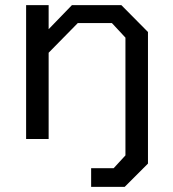

<svg xmlns="http://www.w3.org/2000/svg" viewBox="-20 -543 675 750"><path d="M336 187V114H424L470 64V-396L417 -453H284L170 -337V0H82V-523H170V-429L261 -523H454L558 -418V96L467 187Z"/></svg>

Font: Tomorrow
Style: Regular
Weight: 400
Designer: Tony de Marco, Monica Rizzolli
Foundry: Just in Type
Version: Version 2.002